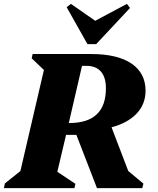

<svg xmlns="http://www.w3.org/2000/svg" viewBox="-48 -968 812 988"><path d="M-28 0 -23 -24 57 -88 178 -608 115 -668 120 -690H421Q556 -690 628.5 -641Q701 -592 701 -501Q701 -432 655 -383.5Q609 -335 526 -313L612 -88L690 -23L684 0H451L345 -274H292L247 -84L340 -22L335 0ZM398 -629H374L306 -335H309Q497 -335 497 -514Q497 -570 471.5 -599.5Q446 -629 398 -629ZM402 -741 295 -931 317 -948 442 -861 605 -948 621 -927 447 -741Z"/></svg>

Font: Platypi ExtraBold
Style: Italic
Weight: 800
Italic angle: -13°
Designer: David Sargent
Foundry: Bolt Cutter Type
Version: Version 1.200; ttfautohint (v1.8.4.7-5d5b)